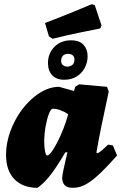

<svg xmlns="http://www.w3.org/2000/svg" viewBox="-20 -888 581 920"><path d="M498 -195 521 -191 541 -143Q485 -80 449 -47.5Q413 -15 385.5 -1.5Q358 12 329 12Q278 12 278 -36Q278 -54 303 -158H293Q252 -88 221.5 -49Q191 -10 160 12Q89 12 49 -29.5Q9 -71 9 -145Q9 -222 46.5 -298.5Q84 -375 143.5 -423.5Q203 -472 263 -472L335 -452L340 -472L359 -484L493 -472L501 -449Q459 -258 442 -157L446 -154Q456 -154 498 -195ZM307 -341Q266 -367 233 -367Q224 -367 214.5 -343Q205 -319 198.5 -282Q192 -245 192 -209Q192 -181 196 -162Q200 -143 206 -143Q222 -143 254.5 -206Q287 -269 307 -341ZM209.9 -585.9Q209.9 -632.7 241 -663.7Q272 -694.8 319.7 -694.8Q361.1 -694.8 380.5 -673.2Q399.8 -651.6 399.8 -618.3Q399.8 -589.5 386.3 -563.4Q372.8 -537.3 347.2 -521.5Q321.5 -505.8 288.2 -505.8Q250.4 -505.8 230.2 -527.4Q209.9 -549 209.9 -585.9ZM336.8 -603Q336.8 -615.6 328.7 -622.8Q320.6 -630 306.2 -630Q290 -630 281.5 -621Q272.9 -612 272.9 -596.7Q272.9 -582.3 281.9 -575.5Q290.9 -568.8 302.6 -568.8Q315.2 -568.8 326 -576.4Q336.8 -584.1 336.8 -603ZM231.6 -702.2 214.5 -713.9 195.6 -777.8Q264.9 -803.9 332.4 -831.8Q399.9 -859.7 419.7 -867.8L434.1 -863.3L466.5 -766.1L460.2 -751.7Q440.4 -748.1 370.7 -733.7Q300.9 -719.3 231.6 -702.2Z"/></svg>

Font: Alegreya Black
Style: Italic
Weight: 900
Italic angle: -7°
Designer: Juan Pablo del Peral
Foundry: Huerta Tipografica
Version: Version 2.007; ttfautohint (v1.6)